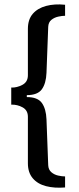

<svg xmlns="http://www.w3.org/2000/svg" viewBox="-20 -708 367 888"><path d="M281 159Q232 163 193 153Q154 143 131.5 116.5Q109 90 109 47V-168Q109 -198 84.5 -211.5Q60 -225 32 -224V-303Q58 -302 83.5 -315.5Q109 -329 109 -360V-574Q109 -618 131.5 -644Q154 -670 193 -680.5Q232 -691 281 -686V-635Q267 -635 249 -631Q231 -627 217.5 -616Q204 -605 203 -584L195 -371Q193 -322 173.5 -295Q154 -268 104 -268V-259Q154 -259 173.5 -232Q193 -205 195 -156L203 56Q204 77 217.5 88.5Q231 100 249 104Q267 108 281 108Z"/></svg>

Font: Chivo Medium
Style: Regular
Weight: 500
Designer: Hector Gatti
Foundry: Omnibus-Type
Version: Version 2.002